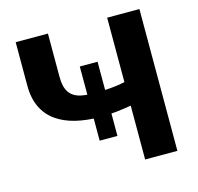

<svg xmlns="http://www.w3.org/2000/svg" viewBox="-104 -820 957 930"><g transform="rotate(-15 375.0 -355.5)"><path d="M411.6 -145V-517H322.5V-145ZM358.8 -374C334.6 -374 313.5 -375.7 295.5 -379C238 -389.7 214.7 -428 214.7 -492V-711H53V-492C53 -324.6 174.6 -255 358.8 -255C412.5 -255 465.8 -262.2 511.7 -270V0H673.4V-711H511.7V-388C467.4 -377.9 412.6 -374 358.8 -374Z"/></g></svg>

Font: Asimov
Style: Wid
Weight: 500
Designer: Google
Version: Version 2.000980; 2014